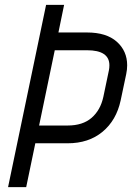

<svg xmlns="http://www.w3.org/2000/svg" viewBox="-20 -771 565 791"><path d="M258.8 -253.9Q320.8 -253.9 357.4 -285.6Q394 -317.4 405.8 -372.1L428.7 -481.4Q430.7 -491.2 430.7 -502Q430.7 -564 338.4 -564H205.6L141.1 -253.9ZM87.9 0H13.2L169.9 -751H244.1L220.7 -637.2H338.4Q418.5 -637.2 461.2 -599.1Q503.9 -561 503.9 -502Q503.9 -484.4 500 -465.8L477.1 -357.4Q459.5 -275.4 402.3 -228Q345.2 -180.7 258.8 -180.7H125.5Z"/></svg>

Font: Anka/Coder Condensed
Style: Italic
Weight: 400
Width: 4
Italic angle: -12°
Monospace: yes
Version: Version 001.100